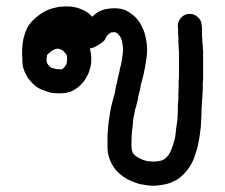

<svg xmlns="http://www.w3.org/2000/svg" viewBox="-20 -498 712 607"><path d="M159.7 -343.9Q156.8 -342.9 152 -342Q147.7 -340 142.9 -336.2Q134.8 -330.9 130 -325.2Q130 -325.2 129 -325.2Q128.1 -318.9 127.1 -312.2Q127.1 -306 128.1 -301.2Q129 -297.8 130.9 -295Q132.9 -292.1 137.6 -286.8Q142 -283.9 144.8 -283Q152 -281.1 156.8 -280.1Q160.7 -279.1 168.8 -279.1Q174.1 -279.1 177 -279.1Q177 -280.1 177.9 -280.1Q179.9 -282 183.7 -285.9Q187.1 -290.2 189.9 -295Q191.8 -301.2 191.8 -306Q192.8 -310.8 191.8 -317Q191.8 -319.9 191.8 -320.9Q189.9 -325.2 188 -328.1Q184.7 -331.9 180.8 -336.2Q178.9 -338.1 177.9 -339.1Q174.1 -341 168.8 -342.9Q168.8 -342.9 166.9 -343.9ZM50.8 -315.1Q50.8 -318 49.9 -320.9V-332.9Q49.9 -346.8 51.8 -362.1Q53.7 -377 57.1 -386.1Q60 -397.1 65.7 -409.1Q72.9 -424 90.6 -439.8Q107 -454.2 119.9 -460.9Q133.8 -469.1 151.1 -472.9Q166.9 -477.2 178.9 -477.2Q189.9 -478.2 203.8 -477.2Q218.7 -475.8 232.9 -470.5Q247 -465.2 259 -457.1Q264.7 -451.8 271.9 -445.1Q274.8 -448 277.7 -450.8Q295 -465.2 313.7 -469.1Q327.1 -471.9 342 -471.9Q362.1 -471.9 377.9 -465.2Q389.9 -459 400 -450.8Q411 -442.2 421.1 -427.8Q428.8 -414.9 433.8 -402.9Q438.8 -390.9 441.7 -374.1Q445.1 -357.8 445.1 -342Q445.1 -328.1 443.6 -318.9Q442.7 -309.8 440.8 -298.8Q438.8 -290.2 437.9 -282Q436 -274.8 435 -267.1Q433.1 -260 431.4 -253Q429.7 -246 427.8 -238.8Q425.9 -233.1 424 -222.1Q422.1 -211 419.7 -202.9Q417.7 -197.1 416.8 -189.9Q415.8 -181.8 412.9 -172.2Q411 -162.1 406.7 -150.1Q404.8 -139.1 403.8 -133.8Q402.9 -129 401 -119.9Q400 -110.8 400 -106Q399 -100.2 398.1 -89.2Q396.6 -78.2 396.2 -67.1Q395.7 -56.1 395.7 -48Q395.7 -40.8 395.7 -35Q395.7 -31.2 396.6 -24.9Q398.1 -21.1 399 -16.8Q400 -13.9 401.9 -12Q403.8 -9.1 409.1 -4.8Q412.9 -1.9 414.9 -1Q421.1 1.9 428.8 6.2Q436 9.1 441.7 10.1Q447 12 452.8 12Q460 12.9 465.7 12.9Q471.9 12.9 477.7 12Q483.9 11 488.7 10.1Q492.1 9.1 497.8 6.2Q500.7 4.8 506 0Q511.8 -6.2 513.7 -9.1Q517 -13.9 520.9 -23Q524.7 -32.1 525.7 -36Q528.1 -42.2 530.9 -53.2Q533.8 -62.8 534.8 -71.9Q535.7 -82 536.7 -90.2Q537.6 -98.8 539.1 -107Q540 -114.1 541 -120.9Q541 -129 542 -142.9Q542 -156.8 542.4 -165.9Q542.9 -175.1 543.9 -184.2Q543.9 -191.8 543.9 -202.9Q544.8 -214.9 544.8 -221.1Q544.8 -227.8 544.8 -236.9Q544.8 -244.1 545.8 -251.8Q545.8 -257.1 545.8 -265.2Q545.8 -274.8 545.8 -285.9Q545.8 -296.9 545.8 -304.6Q545.8 -312.2 545.8 -320.1Q545.8 -328.1 545.8 -333.8Q545.8 -339.1 544.8 -348.2Q543.9 -359.2 543.9 -367.9Q543.9 -374.1 543.9 -380.8Q542.9 -388 542.9 -393.8Q542.9 -401 542.9 -408.2L542 -414.9Q542 -431.2 553 -442.7Q564 -454.2 579.4 -454.2Q594.7 -454.2 606.2 -443.2Q617.7 -432.1 617.7 -416.8L618.7 -410.1Q618.7 -403.8 618.7 -397.1Q618.7 -389.9 618.7 -383.2Q619.7 -376 619.7 -367.9Q619.7 -363.1 621.1 -354Q621.1 -342.9 622.1 -336.2Q622.1 -330 622.1 -321.1Q622.1 -312.2 622.1 -305Q622.1 -296.9 622.1 -285.9Q622.1 -274.8 622.1 -265.2Q622.1 -255.2 622.1 -248Q621.1 -239.8 621.1 -234.1Q621.1 -226.9 621.1 -221.1Q621.1 -212.9 620.4 -200.5Q619.7 -188 618.7 -178.9Q618.7 -171.2 617.7 -162.1Q617.7 -154 616.8 -140Q616.8 -126.1 615.8 -117Q615.8 -107.9 614.9 -97.8Q613.9 -90.2 612.9 -81.1Q612 -71.9 610.1 -60.9Q607.7 -48 604.8 -34.1Q601 -22.1 599 -14.9Q596.6 -6.2 590.9 8.2Q584.7 22.1 577.9 31.2Q570.7 43.2 557.8 55.2Q543.9 69.1 530 74.8Q518 81.1 508.9 83Q499.8 85.9 488.7 86.8Q477.7 89.2 466.7 89.2Q457.1 89.2 445.1 87.8Q431.7 85.9 422.1 83.9Q411 81.1 399 75.8Q389 71 381.8 68.1Q370.7 61.9 358.8 51.8Q348.7 43.2 342 34.1Q333.8 23 329 11Q323.7 -1 321.8 -12Q319.9 -23 319.9 -32.1Q319.9 -39.8 319.9 -49.4Q319.9 -59 319.9 -71Q320.9 -83.9 321.8 -95.9Q322.8 -107 323.7 -114.1Q324.7 -119.9 326.4 -130.5Q328.1 -141 329 -148.2Q330 -155.9 333.8 -169.8Q336.7 -180.8 339.1 -189.9Q341 -198.1 342.9 -203.8Q343.9 -212 345.8 -220.1Q346.8 -226.9 350.1 -237.9Q352 -249.9 354 -257.1Q355.9 -262.8 357.3 -270Q358.8 -277.2 359.7 -283.9Q362.1 -290.2 363.1 -295.9Q364 -303.1 365.9 -313.2Q366.9 -320.9 367.9 -327.1Q368.8 -331.9 368.8 -342Q368.8 -352 366.9 -361.2Q365 -369.8 363.5 -374.8Q362.1 -379.9 356.8 -386.1Q354 -389.9 352 -391.8Q348.7 -393.8 344.8 -396.2Q343.9 -396.2 342.9 -396.2Q335.7 -396.2 330 -395.2Q329 -393.8 325.7 -391.8Q319.9 -387.1 317 -383.2Q313.7 -377.9 310.8 -371.2Q309.8 -369.8 303.4 -364.5Q296.9 -359.2 285.4 -352.5Q273.9 -345.8 263.8 -344.8Q266.7 -336.2 268.1 -324.2Q269.1 -310.8 268.1 -296.9Q265.7 -282 260 -267.1Q252.8 -250.8 242.7 -237.9Q231.7 -224.9 221.1 -218.2Q210.1 -210.1 196.6 -206.2Q184.7 -202.9 168.8 -202.9Q154 -202.9 142 -204.8Q130.9 -207.2 118.9 -212Q103.1 -216.8 88.7 -228.8Q76.7 -239.8 68.1 -251.8Q59 -266.2 53.7 -283Q49.9 -297.8 50.8 -315.1Z"/></svg>

Font: Namteng
Style: Regular
Weight: 400
Designer: Khon Soe Zaw Thu
Foundry: MPUA
Version: Version 1.03 June 17, 2016